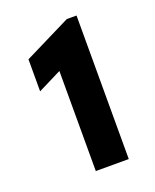

<svg xmlns="http://www.w3.org/2000/svg" viewBox="-94 -949 454 561"><g transform="rotate(-20 133.0 -668.0)"><path d="M107.9 -444.3V-796.9L124.5 -763.7L34.7 -718.8V-818.4L180.2 -890.6H210.4V-444.3Z"/></g></svg>

Font: Reddit Sans Condensed
Style: Bold
Weight: 700
Designer: Stephen Hutchings
Foundry: Reddit
Version: Version 1.014